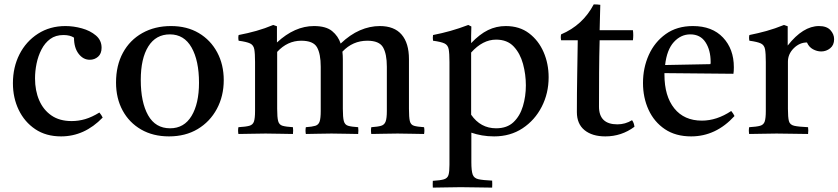

<svg xmlns="http://www.w3.org/2000/svg" viewBox="-20 -611 3830 877"><path d="M434 -97Q444 -85 449 -74Q366 12 259 12Q190 12 141 -21Q92 -54 65.5 -109Q39 -164 39 -231Q39 -304 69 -363Q99 -422 153.5 -457Q208 -492 279 -492Q316 -492 354 -481.5Q392 -471 418 -449Q444 -427 444 -393Q444 -366 428 -352Q412 -338 390 -338Q360 -338 339 -365.5Q318 -393 318 -439Q300 -451 270 -451Q234 -451 209.5 -433Q185 -415 169.5 -385Q154 -355 147 -320.5Q140 -286 140 -253Q140 -197 159 -153Q178 -109 215 -83.5Q252 -58 307 -58Q339 -58 369.5 -67Q400 -76 434 -97Z M752 12Q679 12 624.5 -19.5Q570 -51 540 -106.5Q510 -162 510 -234Q510 -312 541.5 -370Q573 -428 630 -460Q687 -492 761 -492Q834 -492 888 -460Q942 -428 972 -372Q1002 -316 1002 -245Q1002 -172 970.5 -113.5Q939 -55 883 -21.5Q827 12 752 12ZM623 -246Q623 -144 656.5 -84.5Q690 -25 757 -25Q821 -25 855 -81.5Q889 -138 889 -233Q889 -334 855 -394Q821 -454 756 -454Q692 -454 657.5 -399Q623 -344 623 -246Z M1676 1Q1673 -15 1676 -30Q1706 -32 1721 -36.5Q1736 -41 1741.5 -56Q1747 -71 1747 -104V-306Q1747 -365 1729.5 -395Q1712 -425 1658 -425Q1591 -425 1544 -375Q1546 -359 1546 -341V-114Q1546 -75 1550.5 -58Q1555 -41 1570 -36.5Q1585 -32 1616 -30Q1618 -15 1616 1Q1588 1 1560 0Q1532 -1 1494 -1Q1457 -1 1429.5 0Q1402 1 1377 1Q1374 -15 1377 -30Q1406 -32 1420.5 -36.5Q1435 -41 1440 -56Q1445 -71 1445 -104V-306Q1445 -365 1428 -395Q1411 -425 1356 -425Q1293 -425 1246 -374V-114Q1246 -75 1250.5 -58Q1255 -41 1270.5 -36.5Q1286 -32 1318 -30Q1320 -15 1318 1Q1290 1 1260.5 0Q1231 -1 1193 -1Q1157 -1 1128 0Q1099 1 1069 1Q1066 -15 1069 -30Q1103 -32 1119 -36.5Q1135 -41 1140 -56Q1145 -71 1145 -104V-328Q1145 -367 1141.5 -386Q1138 -405 1122.5 -412.5Q1107 -420 1070 -425Q1067 -439 1070 -451Q1112 -459 1151 -470Q1190 -481 1228 -497L1245 -491V-417Q1326 -492 1414 -492Q1469 -492 1497 -469Q1525 -446 1536 -412Q1579 -453 1624 -472.5Q1669 -492 1715 -492Q1781 -492 1814.5 -453Q1848 -414 1848 -341V-114Q1848 -75 1852 -58Q1856 -41 1871 -36.5Q1886 -32 1917 -30Q1920 -15 1917 1Q1889 1 1861 0Q1833 -1 1796 -1Q1758 -1 1729.5 0Q1701 1 1676 1Z M1957 246Q1956 230 1957 215Q1992 213 2008 208Q2024 203 2028.5 188.5Q2033 174 2033 142V-328Q2033 -367 2029.5 -386Q2026 -405 2010.5 -412.5Q1995 -420 1958 -425Q1956 -439 1958 -451Q1999 -459 2038 -470Q2077 -481 2119 -497L2133 -490Q2132 -465 2132 -447.5Q2132 -430 2132 -414Q2171 -455 2209 -473.5Q2247 -492 2290 -492Q2353 -492 2396.5 -459Q2440 -426 2463 -373Q2486 -320 2486 -258Q2486 -185 2454.5 -123.5Q2423 -62 2367 -25Q2311 12 2237 12Q2208 12 2182 7.5Q2156 3 2133 -5V130Q2133 169 2139 186Q2145 203 2165 207.5Q2185 212 2228 214Q2229 230 2228 246Q2194 246 2159.5 245Q2125 244 2084 244Q2045 244 2017 245Q1989 246 1957 246ZM2132 -87Q2175 -25 2246 -25Q2296 -25 2325.5 -53Q2355 -81 2368.5 -126Q2382 -171 2382 -221Q2382 -271 2369 -319Q2356 -367 2326.5 -398.5Q2297 -430 2246 -430Q2185 -430 2132 -371Z M2745 12Q2685 12 2650 -16.5Q2615 -45 2615 -99Q2615 -187 2616.5 -269Q2618 -351 2619 -427H2543Q2540 -442 2543 -454Q2642 -496 2692 -591Q2700 -591 2708 -590.5Q2716 -590 2722 -589Q2721 -563 2720.5 -534Q2720 -505 2719 -473H2871Q2874 -451 2871 -427H2719Q2717 -357 2716.5 -279.5Q2716 -202 2716 -124Q2716 -43 2800 -43Q2836 -43 2867 -62Q2876 -50 2878 -32Q2819 12 2745 12Z M3137 12Q3066 12 3017 -21Q2968 -54 2942.5 -109.5Q2917 -165 2917 -232Q2917 -301 2943.5 -360Q2970 -419 3021 -455.5Q3072 -492 3145 -492Q3233 -492 3282.5 -439.5Q3332 -387 3332 -304Q3332 -294 3331.5 -286.5Q3331 -279 3330 -274L3015 -277Q3015 -273 3015 -270Q3015 -172 3060 -116Q3105 -60 3186 -60Q3254 -60 3320 -104Q3330 -92 3335 -81Q3250 12 3137 12ZM3018 -314 3225 -318Q3226 -320 3226 -323.5Q3226 -327 3226 -328Q3226 -382 3202.5 -418Q3179 -454 3133 -454Q3090 -454 3058 -419Q3026 -384 3018 -314Z M3402 1Q3399 -15 3402 -30Q3436 -32 3452 -36.5Q3468 -41 3473 -56Q3478 -71 3478 -104V-328Q3478 -367 3474.5 -386Q3471 -405 3455.5 -412.5Q3440 -420 3403 -425Q3400 -439 3403 -451Q3443 -459 3481 -469.5Q3519 -480 3561 -497L3578 -491V-403Q3648 -492 3721 -492Q3756 -492 3773 -473.5Q3790 -455 3790 -432Q3790 -405 3772 -390.5Q3754 -376 3731 -376Q3712 -376 3693.5 -386Q3675 -396 3666 -417Q3632 -417 3605.5 -390.5Q3579 -364 3579 -329V-114Q3579 -75 3583.5 -58Q3588 -41 3607.5 -36.5Q3627 -32 3671 -30Q3673 -16 3671 1Q3637 1 3601 0Q3565 -1 3527 -1Q3490 -1 3461.5 0Q3433 1 3402 1Z"/></svg>

Font: Tiro Kannada
Style: Regular
Weight: 400
Designer: Kannada: John Hudson & Fiona Ross. Latin: John Hudson.
Foundry: Tiro Typeworks Ltd.
Version: Version 1.52